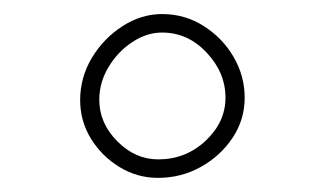

<svg xmlns="http://www.w3.org/2000/svg" viewBox="-20 -820 450 269"><path d="M322.8 -683.1Q322.8 -652.3 305.9 -627Q289.1 -601.6 261.5 -586.2Q233.9 -570.8 201.2 -570.8Q172.4 -570.8 147.5 -585.9Q122.6 -601.1 107.4 -625.7Q92.3 -650.4 92.3 -679.7Q92.3 -711.4 108.6 -738.8Q125 -766.1 151.4 -783.2Q177.7 -800.3 207 -800.3Q239.3 -800.3 265.6 -783.4Q292 -766.6 307.4 -740Q322.8 -713.4 322.8 -683.1ZM295.9 -683.1Q295.9 -718.3 269.5 -746.3Q243.2 -774.4 207 -774.4Q185.5 -774.4 165.3 -761Q145 -747.6 132.1 -726.1Q119.1 -704.6 119.1 -680.2Q119.1 -647.5 144.3 -622.1Q169.4 -596.7 201.7 -596.7Q240.2 -596.7 268.1 -622.8Q295.9 -648.9 295.9 -683.1Z"/></svg>

Font: Mikhak-FD ExtraLight
Style: Regular
Weight: 200
Designer: Amin Abedi
Version: Version 3.2